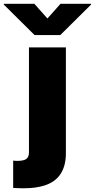

<svg xmlns="http://www.w3.org/2000/svg" viewBox="-104 -797 503 1019"><path d="M24.5 202.1H7.1Q-4.3 201.7 -14.6 201.3Q-24.9 201 -34.1 200.3V55.4Q-28.1 56.1 -22.4 56.5Q-16.7 56.8 -11.4 56.8Q22.4 56.8 36 46.3Q49.7 35.9 49.7 11.4V-545.5H245.7V15.6Q245.7 152.3 130.7 187.9Q84.9 202.1 24.5 202.1ZM215.9 -610.8H79.5L-83.8 -772.7V-777H78.1L147.7 -698.9L217.3 -777H379.3V-772.7Z"/></svg>

Font: Linik Sans Black
Style: Regular
Weight: 900
Designer: Fonts by Rasmus Andersson / Changes by Cristiano Sobral with parts from Marc Monis
Foundry: rsms
Version: Version 3.020; ttfautohint (v1.6)